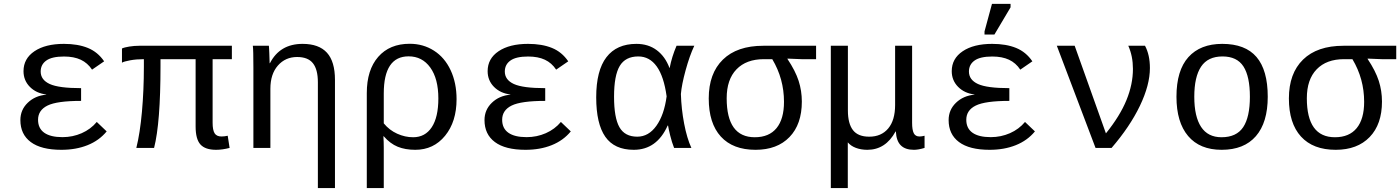

<svg xmlns="http://www.w3.org/2000/svg" viewBox="-20 -765 7241 993"><path d="M303.2 -55.7Q356 -55.7 402.6 -76.2Q449.2 -96.7 480.5 -134.3L531.7 -85.4Q492.7 -38.1 432.9 -14.2Q373 9.8 297.4 9.8Q192.9 9.8 139.2 -30.3Q85.4 -70.3 85.4 -144Q85.4 -196.8 123.3 -233.4Q161.1 -270 219.2 -275.4V-276.4Q167 -282.7 134.3 -315.9Q101.6 -349.1 101.6 -397Q101.6 -461.9 158.2 -500Q214.8 -538.1 310.5 -538.1Q382.8 -538.1 434.3 -517.1Q485.8 -496.1 518.6 -447.8L456.1 -404.8Q433.1 -439.5 397.7 -456.1Q362.3 -472.7 311 -472.7Q248.5 -472.7 219.5 -451.9Q190.4 -431.2 190.4 -395Q190.4 -352.1 237.1 -330.6Q283.7 -309.1 399.4 -309.1V-243.2Q274.4 -243.2 225.6 -219Q176.8 -194.8 176.8 -145.5Q176.8 -101.1 209 -78.4Q241.2 -55.7 303.2 -55.7Z M1079.6 -459V-129.9Q1079.6 -92.8 1089.8 -75.9Q1100.1 -59.1 1125.5 -59.1Q1140.6 -59.1 1157.7 -63L1167.5 0Q1129.9 9.8 1097.7 9.8Q1041.5 9.8 1016.6 -17.8Q991.7 -45.4 991.7 -110.8V-459H810.1V-423.8Q810.1 -129.4 776.9 0H685.1Q704.1 -75.7 714.1 -187Q724.1 -298.3 724.1 -419.9V-459Q685.1 -459 653.3 -453.1Q621.6 -447.3 610.8 -440.9V-514.2Q622.6 -520 648.7 -524.2Q674.8 -528.3 700.2 -528.3H1179.2V-459Z M1624 207.5V-339.4Q1624 -405.8 1598.4 -438Q1572.8 -470.2 1516.6 -470.2Q1456.1 -470.2 1417.2 -426Q1378.4 -381.8 1378.4 -306.2V0H1290.5V-415.5Q1290.5 -507.8 1287.6 -528.3H1370.6Q1371.1 -525.9 1371.6 -515.1Q1372.1 -504.4 1372.8 -490.5Q1373.5 -476.6 1374.5 -438H1376Q1427.2 -538.1 1544.9 -538.1Q1629.4 -538.1 1670.9 -492.4Q1712.4 -446.8 1712.4 -352.1V207.5Z M2341.3 -252Q2341.3 -135.7 2282 -63Q2222.7 9.8 2127.9 9.8Q2075.7 9.8 2036.9 -6.1Q1998 -22 1964.8 -60.1H1962.9Q1964.8 -30.8 1964.8 0V207.5H1877V-283.7Q1877 -403.3 1936 -470.9Q1995.1 -538.6 2099.1 -538.6Q2168.5 -538.6 2224.1 -503.2Q2279.8 -467.8 2310.5 -402.1Q2341.3 -336.4 2341.3 -252ZM2247.1 -255.9Q2247.1 -357.9 2205.3 -415.8Q2163.6 -473.6 2093.3 -473.6Q1964.8 -473.6 1964.8 -281.7V-127Q1993.7 -91.8 2034.2 -73.5Q2074.7 -55.2 2116.7 -55.2Q2178.7 -55.2 2212.9 -106.9Q2247.1 -158.7 2247.1 -255.9Z M2703.6 -55.7Q2756.3 -55.7 2803 -76.2Q2849.6 -96.7 2880.9 -134.3L2932.1 -85.4Q2893.1 -38.1 2833.3 -14.2Q2773.4 9.8 2697.8 9.8Q2593.3 9.8 2539.6 -30.3Q2485.8 -70.3 2485.8 -144Q2485.8 -196.8 2523.7 -233.4Q2561.5 -270 2619.6 -275.4V-276.4Q2567.4 -282.7 2534.7 -315.9Q2502 -349.1 2502 -397Q2502 -461.9 2558.6 -500Q2615.2 -538.1 2710.9 -538.1Q2783.2 -538.1 2834.7 -517.1Q2886.2 -496.1 2918.9 -447.8L2856.4 -404.8Q2833.5 -439.5 2798.1 -456.1Q2762.7 -472.7 2711.4 -472.7Q2648.9 -472.7 2619.9 -451.9Q2590.8 -431.2 2590.8 -395Q2590.8 -352.1 2637.5 -330.6Q2684.1 -309.1 2799.8 -309.1V-243.2Q2674.8 -243.2 2626 -219Q2577.1 -194.8 2577.1 -145.5Q2577.1 -101.1 2609.4 -78.4Q2641.6 -55.7 2703.6 -55.7Z M3433.1 -115.7Q3377 9.8 3257.8 9.8Q3157.7 9.8 3110.6 -57.6Q3063.5 -125 3063.5 -261.7Q3063.5 -400.4 3116.5 -469.2Q3169.4 -538.1 3271.5 -538.1Q3333 -538.1 3376.7 -505.4Q3420.4 -472.7 3442.4 -413.6H3443.4Q3454.6 -471.7 3479 -528.3H3570.8Q3546.4 -476.6 3525.9 -401.6Q3505.4 -326.7 3501.5 -278.8Q3503.9 -200.7 3518.3 -125.5Q3532.7 -50.3 3555.7 0H3466.3Q3454.6 -29.8 3446 -64.7Q3437.5 -99.6 3435.1 -115.7ZM3155.8 -264.6Q3155.8 -156.2 3183.6 -107.2Q3211.4 -58.1 3275.9 -58.1Q3334.5 -58.1 3374.8 -114.5Q3415 -170.9 3427.7 -266.6Q3413.6 -369.6 3376.5 -421.4Q3339.4 -473.1 3281.2 -473.1Q3214.8 -473.1 3185.3 -424.1Q3155.8 -375 3155.8 -264.6Z M4127 -239.7Q4127 -122.1 4063.2 -56.2Q3999.5 9.8 3887.7 9.8Q3770.5 9.8 3708 -58.8Q3645.5 -127.4 3645.5 -255.9Q3645.5 -385.3 3718.8 -456.8Q3792 -528.3 3927.7 -528.3H4200.7V-459H4125L4052.7 -461.9V-460Q4093.8 -398.4 4110.4 -346.9Q4127 -295.4 4127 -239.7ZM4034.7 -238.3Q4034.7 -357.4 3974.1 -459H3930.7Q3839.8 -459 3789.1 -406.5Q3738.3 -354 3738.3 -256.8Q3738.3 -55.2 3883.8 -55.2Q3957.5 -55.2 3996.1 -102.3Q4034.7 -149.4 4034.7 -238.3Z M4276.9 207.5V-528.3H4365.2V-193.4Q4365.2 -126 4391.4 -92Q4417.5 -58.1 4475.6 -58.1Q4538.1 -58.1 4573.7 -100.6Q4609.4 -143.1 4609.4 -222.2V-528.3H4697.3V-129.9Q4697.3 -93.3 4705.8 -76.2Q4714.4 -59.1 4735.4 -59.1Q4747.6 -59.1 4761.7 -63V0Q4730 9.8 4706.5 9.8Q4662.1 9.8 4638.9 -13.2Q4615.7 -36.1 4613.3 -85H4611.8Q4560.1 9.8 4465.8 9.8Q4433.1 9.8 4406.5 -0.2Q4379.9 -10.3 4364.7 -28.8V207.5Z M5104 -55.7Q5156.7 -55.7 5203.4 -76.2Q5250 -96.7 5281.2 -134.3L5332.5 -85.4Q5293.5 -38.1 5233.6 -14.2Q5173.8 9.8 5098.1 9.8Q4993.7 9.8 4939.9 -30.3Q4886.2 -70.3 4886.2 -144Q4886.2 -196.8 4924.1 -233.4Q4961.9 -270 5020 -275.4V-276.4Q4967.8 -282.7 4935.1 -315.9Q4902.3 -349.1 4902.3 -397Q4902.3 -461.9 4959 -500Q5015.6 -538.1 5111.3 -538.1Q5183.6 -538.1 5235.1 -517.1Q5286.6 -496.1 5319.3 -447.8L5256.8 -404.8Q5233.9 -439.5 5198.5 -456.1Q5163.1 -472.7 5111.8 -472.7Q5049.3 -472.7 5020.3 -451.9Q4991.2 -431.2 4991.2 -395Q4991.2 -352.1 5037.8 -330.6Q5084.5 -309.1 5200.2 -309.1V-243.2Q5075.2 -243.2 5026.4 -219Q4977.5 -194.8 4977.5 -145.5Q4977.5 -101.1 5009.8 -78.4Q5042 -55.7 5104 -55.7ZM5071.8 -586.4V-602.5L5110.4 -745.1H5206.5V-727.1L5123 -586.4Z M5927.2 -413.1Q5927.2 -325.7 5875.5 -217.8Q5823.7 -109.9 5729 0H5646L5445.8 -528.3H5538.1L5699.7 -75.2Q5772.5 -165.5 5805.9 -247.3Q5839.4 -329.1 5839.4 -408.7Q5839.4 -474.6 5815.4 -528.3H5901.9Q5927.2 -481 5927.2 -413.1Z M6536.6 -264.6Q6536.6 -131.3 6475.3 -60.8Q6414.1 9.8 6298.3 9.8Q6185.1 9.8 6124.8 -61.5Q6064.5 -132.8 6064.5 -264.6Q6064.5 -400.9 6126.2 -469.5Q6188 -538.1 6301.3 -538.1Q6420.4 -538.1 6478.5 -470.2Q6536.6 -402.3 6536.6 -264.6ZM6444.3 -264.6Q6444.3 -369.6 6410.9 -421.4Q6377.4 -473.1 6302.7 -473.1Q6227.1 -473.1 6191.9 -420.4Q6156.7 -367.7 6156.7 -264.6Q6156.7 -162.1 6191.9 -108.6Q6227.1 -55.2 6297.4 -55.2Q6375 -55.2 6409.7 -107.4Q6444.3 -159.7 6444.3 -264.6Z M7127.4 -239.7Q7127.4 -122.1 7063.7 -56.2Q7000 9.8 6888.2 9.8Q6771 9.8 6708.5 -58.8Q6646 -127.4 6646 -255.9Q6646 -385.3 6719.2 -456.8Q6792.5 -528.3 6928.2 -528.3H7201.2V-459H7125.5L7053.2 -461.9V-460Q7094.2 -398.4 7110.8 -346.9Q7127.4 -295.4 7127.4 -239.7ZM7035.2 -238.3Q7035.2 -357.4 6974.6 -459H6931.2Q6840.3 -459 6789.6 -406.5Q6738.8 -354 6738.8 -256.8Q6738.8 -55.2 6884.3 -55.2Q6958 -55.2 6996.6 -102.3Q7035.2 -149.4 7035.2 -238.3Z"/></svg>

Font: Cousine
Style: Regular
Weight: 400
Monospace: yes
Designer: Steve Matteson
Foundry: Monotype Imaging Inc.
Version: Version 1.21